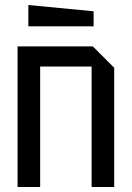

<svg xmlns="http://www.w3.org/2000/svg" viewBox="-20 -745 525 765"><path d="M50 0V-560H350L435 -475V0H345V-480H140V0ZM353 -640H93V-725L353 -700Z"/></svg>

Font: Tektur SemiCondensed
Style: Regular
Weight: 400
Width: 4
Designer: Adam Jagosz
Foundry: Adam Jagosz
Version: Version 1.005;gftools[0.9.30]